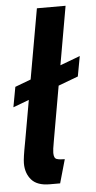

<svg xmlns="http://www.w3.org/2000/svg" viewBox="-54 -783 412 827"><g transform="rotate(-5 152.0 -370.0)"><path d="M0 -334 16 -421 304 -529 288 -442ZM127 10Q73 10 48.5 -18Q24 -46 24 -89Q24 -101 27 -122Q30 -143 38 -185L138 -750H262L161 -175Q157 -154 155.5 -142Q154 -130 154 -123Q154 -100 166.5 -96Q179 -92 201 -92L172 10Z"/></g></svg>

Font: Cabin VF Beta
Style: Italic
Weight: 400
Italic angle: -7°
Designer: Pablo Impallari
Foundry: Pablo Impallari. http://www.impallari.com Igino Marini. http://www.ikern.com
Version: Version 2.300